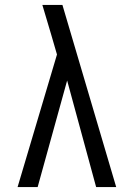

<svg xmlns="http://www.w3.org/2000/svg" viewBox="-20 -755 540 775"><path d="M132 0H51L210 -535L187 -614Q178 -644 169 -674.5Q160 -705 151 -735H232L449 0H368L251 -430Z"/></svg>

Font: Huly
Style: Regular
Weight: 400
Designer: Belleve Invis
Foundry: Belleve Invis
Version: Version 33.2.5; ttfautohint (v1.8.4)